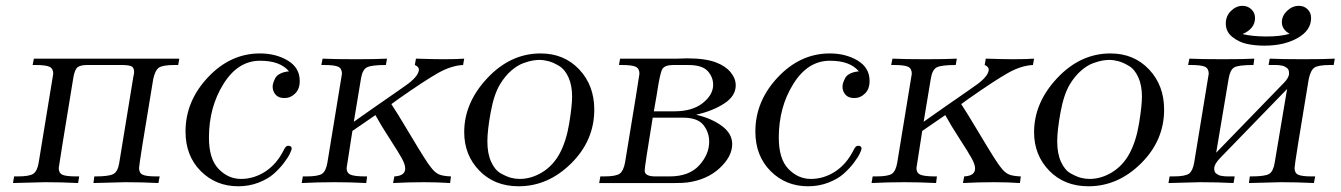

<svg xmlns="http://www.w3.org/2000/svg" viewBox="-20 -633 4636 664"><path d="M24.9 0 28.8 -22.9Q28.8 -22.9 41 -22.9Q83 -22.9 95.9 -32.5Q108.9 -42 113.8 -70.8Q163.6 -372.6 164.1 -377.9Q164.1 -396 151.1 -402.1Q138.2 -408.2 103 -408.2H92.8L97.2 -430.2H600.1L596.2 -408.2H584Q542 -408.2 529.1 -398.7Q516.1 -389.2 509.8 -358.9Q460.9 -65.9 460.9 -51.8Q460.9 -34.7 473.4 -28.8Q485.8 -22.9 521 -22.9H532.2L527.8 0Q470.7 -2.9 413.1 -2.9Q401.9 -2.9 303.2 0L306.2 -22.9H310.1Q356 -22.9 371.6 -31Q387.2 -39.1 392.1 -67.9L439.9 -359.9Q439.9 -362.8 441.9 -370.8Q443.8 -378.9 443.8 -383.8Q443.8 -399.9 433.8 -404.1Q423.8 -408.2 398.9 -408.2H282.2Q258.3 -408.2 248.5 -400.6Q238.8 -393.1 233.9 -366.2Q183.1 -57.1 183.1 -51.8Q183.1 -34.7 195.6 -28.8Q208 -22.9 244.1 -22.9H253.9L250 0Q192.9 -2.9 134.8 -2.9Q124 -2.9 24.9 0Z M621.6 -178.2Q621.6 -283.2 699.2 -365.7Q776.9 -448.2 878.9 -448.2Q934.1 -448.2 975.3 -423.6Q1016.6 -398.9 1016.6 -353Q1016.6 -325.2 1000.7 -309.6Q984.9 -293.9 963.9 -293.9Q942.9 -293.9 932.9 -305.9Q922.9 -317.9 922.9 -333Q922.9 -338.9 924.8 -345.5Q926.8 -352.1 931.6 -362.1Q936.5 -372.1 949.2 -378.4Q961.9 -384.8 979.5 -386.2Q948.7 -423.3 878.9 -422.9Q802.7 -422.9 752.7 -342.5Q702.6 -262.2 702.6 -157.2Q702.6 -83 736.1 -48.6Q769.5 -14.2 813.5 -14.2Q858.4 -14.2 897.9 -40Q937.5 -65.9 961.9 -115.2Q968.8 -129.4 976.6 -128.9Q988.8 -128.9 988.8 -119.1Q988.8 -115.2 982.7 -102.1Q976.6 -88.9 961.7 -69.3Q946.8 -49.8 926.8 -32Q906.7 -14.2 874.3 -1.5Q841.8 11.2 803.7 11.2Q726.6 11.2 674.1 -41.5Q621.6 -94.2 621.6 -178.2Z M1023.4 0 1027.3 -22.9Q1027.3 -22.9 1039.6 -22.9Q1081.5 -22.9 1094.5 -32.5Q1107.4 -42 1112.3 -70.8Q1162.1 -372.6 1162.6 -377.9Q1162.6 -396 1149.7 -402.1Q1136.7 -408.2 1101.6 -408.2H1091.3L1095.7 -430.2Q1133.8 -428.2 1210.4 -428.2Q1282.2 -428.2 1318.4 -430.2L1314.5 -408.2Q1264.6 -408.2 1249 -400.1Q1233.4 -392.1 1228.5 -361.8L1203.6 -211.9Q1224.6 -227.1 1275.6 -262.5Q1326.7 -297.9 1358.2 -319.8Q1389.6 -341.8 1392.6 -344.2Q1428.7 -372.1 1428.7 -393.1Q1427.7 -402.8 1414.6 -408.2L1418.5 -430.2Q1480.5 -428.2 1512.7 -428.2Q1561.5 -428.2 1585.4 -430.2L1581.5 -408.2Q1540.5 -406.2 1495.1 -380.6Q1449.7 -355 1358.4 -291Q1342.3 -278.8 1333.5 -272.9Q1348.6 -251 1402.1 -161.4Q1455.6 -71.8 1468.8 -56.2Q1482.9 -37.1 1496.8 -30.5Q1510.7 -23.9 1539.6 -22.9L1536.6 0Q1492.7 -2.9 1446.8 -2.9Q1393.6 -2.9 1339.4 0L1343.8 -22.9Q1381.8 -24.9 1381.3 -50.8Q1381.3 -64 1369.9 -85Q1358.4 -106 1328.9 -151.4Q1299.3 -196.8 1278.3 -234.9L1198.7 -180.2Q1178.7 -53.2 1178.7 -51.8Q1178.7 -34.7 1192.6 -28.8Q1206.5 -22.9 1243.7 -22.9H1249.5L1246.6 0Q1190.4 -2.9 1136.7 -2.9Q1080.6 -2.9 1023.4 0Z M1585.4 -175.8Q1585.4 -277.8 1665.5 -363Q1745.6 -448.2 1849.6 -448.2Q1930.7 -448.2 1982.9 -393.1Q2035.2 -337.9 2035.2 -253.9Q2035.2 -147 1955.3 -67.9Q1875.5 11.2 1773.4 11.2Q1690.4 11.2 1637.9 -42.7Q1585.4 -96.7 1585.4 -175.8ZM1665.5 -144Q1665.5 -102.1 1678.5 -73.5Q1691.4 -44.9 1711.9 -33.4Q1732.4 -22 1747.3 -18.1Q1762.2 -14.2 1777.3 -14.2Q1817.4 -14.2 1855 -37.1Q1892.6 -60.1 1915.5 -102.1Q1938.5 -145 1948.5 -206.1Q1958.5 -267.1 1958.5 -298.8Q1958.5 -337.9 1946 -365.5Q1933.6 -393.1 1913.6 -405Q1893.6 -417 1877 -421.4Q1860.4 -425.8 1845.2 -425.8Q1835.4 -425.8 1823 -423.8Q1810.5 -421.9 1790 -414.6Q1769.5 -407.2 1748 -388.7Q1726.6 -370.1 1709.5 -341.8Q1688.5 -307.6 1677 -244.9Q1665.5 -182.1 1665.5 -144Z M2052.2 0 2056.2 -22.9Q2056.2 -22.9 2068.4 -22.9Q2110.4 -22.9 2123.3 -32.5Q2136.2 -42 2141.6 -70.8Q2191.4 -372.6 2191.4 -377.9Q2191.4 -396 2178.5 -402.1Q2165.5 -408.2 2130.4 -408.2H2120.6L2124.5 -430.2H2322.3Q2328.1 -430.2 2339.8 -430.7Q2351.6 -431.2 2357.4 -431.2Q2419.4 -431.2 2456.5 -417Q2488.8 -404.8 2506.6 -383.3Q2524.4 -361.8 2524.4 -337.9Q2524.4 -300.8 2484.4 -274.9Q2444.3 -249 2389.2 -236.8V-235.8Q2440.9 -223.6 2476.6 -197.3Q2512.2 -170.9 2512.2 -134.8Q2512.2 -91.8 2468.8 -51.5Q2425.3 -11.2 2357.4 -2Q2343.3 0 2314.5 0ZM2209.5 -43Q2209.5 -22.9 2246.6 -22.9H2295.4Q2363.3 -22.9 2397.9 -61Q2432.6 -99.1 2432.6 -143.1Q2432.6 -175.3 2412.6 -200.7Q2392.6 -226.1 2341.3 -226.1H2237.3Q2209.5 -57.1 2209.5 -43ZM2241.2 -248H2311.5Q2374.5 -248 2410.4 -276.6Q2446.3 -305.2 2446.3 -339.8Q2446.3 -366.7 2427.2 -387.5Q2408.2 -408.2 2359.4 -408.2H2308.6Q2278.8 -408.2 2270.5 -394Q2262.2 -379.9 2251.5 -307.1Q2245.1 -271 2241.2 -248Z M2592.3 -178.2Q2592.3 -283.2 2669.9 -365.7Q2747.6 -448.2 2849.6 -448.2Q2904.8 -448.2 2946 -423.6Q2987.3 -398.9 2987.3 -353Q2987.3 -325.2 2971.4 -309.6Q2955.6 -293.9 2934.6 -293.9Q2913.6 -293.9 2903.6 -305.9Q2893.6 -317.9 2893.6 -333Q2893.6 -338.9 2895.5 -345.5Q2897.5 -352.1 2902.3 -362.1Q2907.2 -372.1 2919.9 -378.4Q2932.6 -384.8 2950.2 -386.2Q2919.4 -423.3 2849.6 -422.9Q2773.4 -422.9 2723.4 -342.5Q2673.3 -262.2 2673.3 -157.2Q2673.3 -83 2706.8 -48.6Q2740.2 -14.2 2784.2 -14.2Q2829.1 -14.2 2868.7 -40Q2908.2 -65.9 2932.6 -115.2Q2939.5 -129.4 2947.3 -128.9Q2959.5 -128.9 2959.5 -119.1Q2959.5 -115.2 2953.4 -102.1Q2947.3 -88.9 2932.4 -69.3Q2917.5 -49.8 2897.5 -32Q2877.4 -14.2 2845 -1.5Q2812.5 11.2 2774.4 11.2Q2697.3 11.2 2644.8 -41.5Q2592.3 -94.2 2592.3 -178.2Z M2994.1 0 2998 -22.9Q2998 -22.9 3010.3 -22.9Q3052.2 -22.9 3065.2 -32.5Q3078.1 -42 3083 -70.8Q3132.8 -372.6 3133.3 -377.9Q3133.3 -396 3120.4 -402.1Q3107.4 -408.2 3072.3 -408.2H3062L3066.4 -430.2Q3104.5 -428.2 3181.2 -428.2Q3252.9 -428.2 3289.1 -430.2L3285.2 -408.2Q3235.4 -408.2 3219.7 -400.1Q3204.1 -392.1 3199.2 -361.8L3174.3 -211.9Q3195.3 -227.1 3246.3 -262.5Q3297.4 -297.9 3328.9 -319.8Q3360.4 -341.8 3363.3 -344.2Q3399.4 -372.1 3399.4 -393.1Q3398.4 -402.8 3385.3 -408.2L3389.2 -430.2Q3451.2 -428.2 3483.4 -428.2Q3532.2 -428.2 3556.2 -430.2L3552.2 -408.2Q3511.2 -406.2 3465.8 -380.6Q3420.4 -355 3329.1 -291Q3313 -278.8 3304.2 -272.9Q3319.3 -251 3372.8 -161.4Q3426.3 -71.8 3439.5 -56.2Q3453.6 -37.1 3467.5 -30.5Q3481.4 -23.9 3510.3 -22.9L3507.3 0Q3463.4 -2.9 3417.5 -2.9Q3364.3 -2.9 3310.1 0L3314.5 -22.9Q3352.5 -24.9 3352.1 -50.8Q3352.1 -64 3340.6 -85Q3329.1 -106 3299.6 -151.4Q3270 -196.8 3249 -234.9L3169.4 -180.2Q3149.4 -53.2 3149.4 -51.8Q3149.4 -34.7 3163.3 -28.8Q3177.2 -22.9 3214.4 -22.9H3220.2L3217.3 0Q3161.1 -2.9 3107.4 -2.9Q3051.3 -2.9 2994.1 0Z M3556.2 -175.8Q3556.2 -277.8 3636.2 -363Q3716.3 -448.2 3820.3 -448.2Q3901.4 -448.2 3953.6 -393.1Q4005.9 -337.9 4005.9 -253.9Q4005.9 -147 3926 -67.9Q3846.2 11.2 3744.1 11.2Q3661.1 11.2 3608.6 -42.7Q3556.2 -96.7 3556.2 -175.8ZM3636.2 -144Q3636.2 -102.1 3649.2 -73.5Q3662.1 -44.9 3682.6 -33.4Q3703.1 -22 3718 -18.1Q3732.9 -14.2 3748 -14.2Q3788.1 -14.2 3825.7 -37.1Q3863.3 -60.1 3886.2 -102.1Q3909.2 -145 3919.2 -206.1Q3929.2 -267.1 3929.2 -298.8Q3929.2 -337.9 3916.7 -365.5Q3904.3 -393.1 3884.3 -405Q3864.3 -417 3847.7 -421.4Q3831.1 -425.8 3815.9 -425.8Q3806.2 -425.8 3793.7 -423.8Q3781.2 -421.9 3760.7 -414.6Q3740.2 -407.2 3718.8 -388.7Q3697.3 -370.1 3680.2 -341.8Q3659.2 -307.6 3647.7 -244.9Q3636.2 -182.1 3636.2 -144Z M4021 0 4024.9 -22.9H4037.1Q4079.1 -22.9 4092 -32.5Q4105 -42 4109.9 -70.8Q4159.7 -372.6 4160.2 -377.9Q4160.2 -396 4147.2 -402.1Q4134.3 -408.2 4099.1 -408.2H4088.9L4093.3 -430.2Q4132.3 -428.2 4209 -428.2Q4282.2 -428.2 4317.9 -430.2L4314.9 -408.2H4313Q4262.2 -408.2 4248 -399.7Q4233.9 -391.1 4229 -360.8L4186 -105L4418.9 -345.2Q4438 -364.3 4438 -378.9Q4438 -384.8 4436.5 -389.9Q4435.1 -395 4430.7 -397.9Q4426.3 -400.9 4423.1 -402.8Q4419.9 -404.8 4413.1 -406Q4406.2 -407.2 4403.1 -407.7Q4399.9 -408.2 4391.1 -408.2Q4382.3 -408.2 4379.9 -408.2H4367.2L4371.1 -430.2Q4410.2 -428.2 4487.3 -428.2Q4560.5 -428.2 4596.2 -430.2L4592.3 -408.2H4580.1Q4538.1 -408.2 4525.1 -398.7Q4512.2 -389.2 4505.9 -358.9Q4457 -65.9 4457 -51.8Q4457 -34.7 4469.5 -28.8Q4481.9 -22.9 4517.1 -22.9H4528.3L4523.9 0Q4466.8 -2.9 4409.2 -2.9Q4397.9 -2.9 4299.3 0L4302.2 -22.9H4306.2Q4355 -22.9 4369.1 -31.5Q4383.3 -40 4388.2 -69.8L4431.2 -325.2L4198.2 -85Q4179.2 -64.9 4179.2 -50.8Q4179.2 -44.9 4180.7 -40Q4182.1 -35.2 4186.5 -32.5Q4190.9 -29.8 4194.1 -27.8Q4197.3 -25.9 4204.1 -24.9Q4210.9 -23.9 4214.6 -23.4Q4218.3 -22.9 4226.6 -22.9Q4234.9 -22.9 4237.3 -22.9H4250L4246.1 0Q4189 -2.9 4130.9 -2.9Q4120.1 -2.9 4021 0ZM4219.2 -551.8Q4219.2 -577.6 4237.1 -595.2Q4254.9 -612.8 4276.9 -612.8Q4294.9 -612.8 4307.6 -600.8Q4320.3 -588.9 4320.3 -570.8Q4320.3 -533.7 4276.9 -515.1Q4309.1 -507.3 4356.9 -506.8H4358.9Q4408.7 -506.8 4439.9 -516.1Q4413.1 -531.2 4413.1 -556.2Q4413.1 -578.1 4431.2 -595.5Q4449.2 -612.8 4472.2 -612.8Q4490.2 -612.8 4502.2 -600.8Q4514.2 -588.9 4514.2 -570.8Q4514.2 -527.8 4467.5 -501.5Q4420.9 -475.1 4353 -475.1Q4320.8 -475.1 4293 -481Q4265.1 -486.8 4242.2 -504.9Q4219.2 -522.9 4219.2 -551.8Z"/></svg>

Font: CMU Serif Extra
Style: RomanSlanted
Weight: 500
Italic angle: -9.46001°
Version: Version 0.7.0